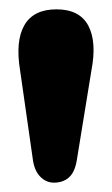

<svg xmlns="http://www.w3.org/2000/svg" viewBox="-20 -803 239 411"><path d="M95.5 -412Q79.2 -412 66.8 -424.2Q54.4 -436.3 50.7 -458.9L23.1 -651.8Q12.6 -715.2 32.2 -749.1Q51.8 -783 100.8 -783Q150.3 -783 168.9 -748.3Q187.5 -713.5 175.7 -652.2L144.1 -458.1Q139.6 -433.5 127.1 -422.8Q114.6 -412 95.5 -412Z"/></svg>

Font: Fraunces SuperSoft 9pt
Style: Regular
Weight: 900
Version: Version 1.000;[b76b70a41]